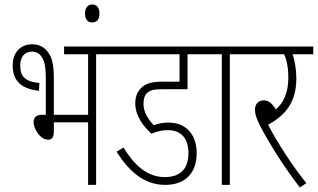

<svg xmlns="http://www.w3.org/2000/svg" viewBox="-20 -831 1428 863"><path d="M124 -632C76 -632 37 -599 37 -537C37 -463 81 -431 155 -423L157 -458C91 -464 71 -489 71 -537C71 -572 88 -599 124 -599C144 -599 159 -589 168 -574C183 -552 186 -518 186 -470V-315H169C141 -315 131 -301 131 -282C131 -252 161 -203 196 -203C211 -203 222 -212 222 -239V-281H376V0H412V-587H499V-622H268V-587H376V-315H222V-477C222 -537 215 -570 197 -595C179 -620 155 -632 124 -632Z M362 -770C362 -743 376 -730 394 -730C414 -730 427 -742 427 -770C427 -796 415 -811 395 -811C376 -811 362 -797 362 -770Z M735 -246C790 -246 827 -213 827 -143C827 -74 792 -35 721 -35C642 -35 584 -88 535 -168L504 -149C560 -61 627 0 723 0C819 0 864 -60 864 -142C864 -226 817 -280 737 -280C714 -280 691 -276 671 -268C651 -290 625 -322 625 -364C625 -385 629 -400 639 -411C652 -424 669 -430 707 -430H823V-587H915V-622H487V-587H787V-464H714C657 -464 632 -454 613 -434C596 -417 588 -394 588 -366C588 -309 627 -260 661 -230C686 -241 709 -246 735 -246Z M1013 -587H1099V-622H903V-587H977V0H1013Z M1357 -8C1297 -82 1230 -184 1185 -270C1251 -307 1312 -360 1312 -478C1312 -517 1305 -560 1295 -587H1388V-622H1087V-587H1257C1267 -567 1276 -532 1276 -481C1276 -415 1254 -368 1220 -339C1203 -367 1186 -380 1166 -380C1142 -380 1126 -363 1126 -339C1126 -319 1131 -302 1149 -266C1176 -212 1246 -94 1328 12Z"/></svg>

Font: Noto Sans Devanagari UI ExtraCondensed ExtraLight
Style: Regular
Weight: 200
Width: 2
Designer: Jelle Bosma - Monotype Design Team
Foundry: Monotype Imaging Inc.
Version: Version 2.004